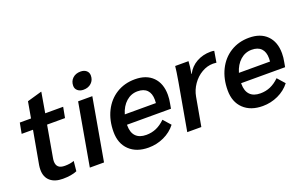

<svg xmlns="http://www.w3.org/2000/svg" viewBox="-84 -1072 2288 1448"><g transform="rotate(-20 1060.0 -347.5)"><path d="M81 -112Q81 -129 84 -148L132 -415H41L57 -500H147L170 -630L285 -663H289L261 -500H405L389 -415H245L201 -165Q198 -150 198 -137Q198 -107 214.5 -92Q231 -77 266 -77Q309 -77 340 -89L332 -9Q288 10 218 10Q154 10 117.5 -21.5Q81 -53 81 -112Z M530 -622Q530 -659 554.5 -682Q579 -705 618 -705Q647 -705 664.5 -690Q682 -675 682 -650Q682 -614 657.5 -591Q633 -568 594 -568Q566 -568 548 -583Q530 -598 530 -622ZM525 -500H639L551 0H437Z M1178 -315Q1178 -281 1171 -247L1164 -208H811V-201Q811 -145 839.5 -115.5Q868 -86 923 -86Q966 -86 1003 -102Q1040 -118 1075 -152L1127 -93Q1089 -44 1030.5 -17Q972 10 907 10Q810 10 753.5 -44Q697 -98 697 -191Q697 -284 733 -356.5Q769 -429 834 -469.5Q899 -510 983 -510Q1075 -510 1126.5 -458Q1178 -406 1178 -315ZM1073 -313Q1073 -364 1047 -391Q1021 -418 971 -418Q919 -418 879.5 -383Q840 -348 822 -287H1072V-293Q1073 -300 1073 -313Z M1286 -378Q1301 -465 1304 -500H1411Q1408 -451 1400 -412L1398 -402H1401Q1428 -454 1478.5 -482Q1529 -510 1591 -510Q1609 -510 1620 -507L1605 -417Q1593 -419 1578 -419Q1531 -419 1487 -393.5Q1443 -368 1412.5 -324Q1382 -280 1373 -229L1332 0H1219Z M2094 -315Q2094 -281 2087 -247L2080 -208H1727V-201Q1727 -145 1755.5 -115.5Q1784 -86 1839 -86Q1882 -86 1919 -102Q1956 -118 1991 -152L2043 -93Q2005 -44 1946.5 -17Q1888 10 1823 10Q1726 10 1669.5 -44Q1613 -98 1613 -191Q1613 -284 1649 -356.5Q1685 -429 1750 -469.5Q1815 -510 1899 -510Q1991 -510 2042.5 -458Q2094 -406 2094 -315ZM1989 -313Q1989 -364 1963 -391Q1937 -418 1887 -418Q1835 -418 1795.5 -383Q1756 -348 1738 -287H1988V-293Q1989 -300 1989 -313Z"/></g></svg>

Font: Sarabun SemiBold
Style: Italic
Weight: 600
Italic angle: -10°
Designer: Suppakit Chalermlarp | Katatrad Co.,Ltd.
Foundry: Cadson Demak Co.,Ltd.
Version: Version 1.000; ttfautohint (v1.6)